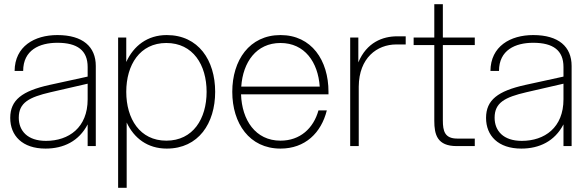

<svg xmlns="http://www.w3.org/2000/svg" viewBox="-20 -700 2804 920"><path d="M400 0H439V-384C439 -476 377 -532 255 -532C145 -532 51 -478 50 -360H91C91 -460 169 -495 255 -495C350 -495 400 -459 400 -379V-333L217 -293C86 -264 29 -221 29 -135C29 -50 87 12 198 12C284 12 358 -23 400 -104ZM70 -136C70 -208 119 -234 222 -258L400 -299V-224C400 -89 310 -25 200 -25C112 -25 70 -73 70 -136Z M546 -520V200H587V-113C622 -38 687 12 779 12C931 12 1011 -109 1011 -260C1011 -411 931 -532 779 -532C686 -532 620 -480 585 -403V-520ZM585 -260C585 -389 650 -494 777 -494C905 -494 970 -389 970 -260C970 -131 905 -26 777 -26C650 -26 585 -131 585 -260Z M1324 12C1442 12 1519 -63 1546 -171H1506C1482 -85 1418 -26 1324 -26C1204 -26 1139 -125 1135 -248H1554V-260C1554 -411 1473 -532 1324 -532C1175 -532 1093 -411 1093 -260C1093 -109 1175 12 1324 12ZM1136 -285C1144 -402 1208 -494 1324 -494C1440 -494 1504 -402 1512 -285Z M1658 0H1699V-285C1700 -423 1787 -487 1879 -487H1924V-526H1883C1814 -526 1737 -497 1697 -401V-520H1658Z M2061 -680V-520H1962V-484H2061V-121C2061 -55 2075 0 2168 0H2255V-36H2171C2111 -36 2102 -72 2102 -123V-484H2255V-520H2102V-680Z M2680 0H2719V-384C2719 -476 2657 -532 2535 -532C2425 -532 2331 -478 2330 -360H2371C2371 -460 2449 -495 2535 -495C2630 -495 2680 -459 2680 -379V-333L2497 -293C2366 -264 2309 -221 2309 -135C2309 -50 2367 12 2478 12C2564 12 2638 -23 2680 -104ZM2350 -136C2350 -208 2399 -234 2502 -258L2680 -299V-224C2680 -89 2590 -25 2480 -25C2392 -25 2350 -73 2350 -136Z"/></svg>

Font: Aspekta 150
Style: Regular
Weight: 150
Designer: Ivo Dolenc
Version: Version 2.000